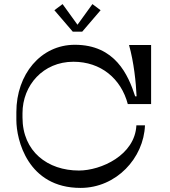

<svg xmlns="http://www.w3.org/2000/svg" viewBox="-20 -920 829 939"><path d="M382 -765 472 -870 432 -900 359 -799 286 -900 246 -870 336 -765ZM339 -618C473 -618 572 -536 605 -411H719V-700H611C635 -615 645 -516 648 -449H641C607 -554 543 -701 346 -701C179 -701 60 -556 60 -372V-333C60 -237 115 -1 374 -1C549 -1 683 -147 689 -307H647C640 -161 474 -86 366 -86C214 -86 90 -178 90 -346V-366C90 -503 191 -618 339 -618Z"/></svg>

Font: Space Cowgirl
Style: Regular
Weight: 400
Designer: Valery Marier
Foundry: Valery Marier
Version: Version 1.000;hotconv 1.0.109;makeotfexe 2.5.65596